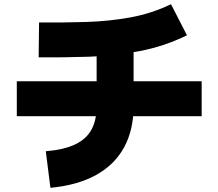

<svg xmlns="http://www.w3.org/2000/svg" viewBox="-20 -826 1040 914"><path d="M164 -553 166 -719Q284 -718 393 -721.5Q502 -725 602.5 -743.5Q703 -762 794 -806L870 -658Q762 -605 643.5 -582.5Q525 -560 404 -556Q283 -552 164 -553ZM940 -439V-273H60V-439ZM220 68 198 -106Q284 -113 337.5 -138.5Q391 -164 415.5 -209Q440 -254 440 -321V-646H616V-321Q616 -208 571 -125Q526 -42 437.5 7Q349 56 220 68Z"/></svg>

Font: Murecho Thin Black
Style: Regular
Weight: 900
Version: Version 1.010